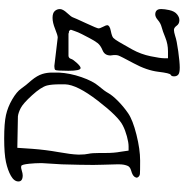

<svg xmlns="http://www.w3.org/2000/svg" viewBox="0 -708 901 942"><g transform="rotate(-90 451.0 -237.5)"><path d="M797.9 -163.1Q797.9 -150.4 770.5 -145Q743.2 -139.6 735.8 -132.8Q728.5 -126 715.3 -104Q702.1 -82 678.7 -39.6Q655.3 2.9 645.5 50.8Q635.7 98.6 635.7 117.2V135.7H669.9Q705.1 135.7 737.3 122.6Q769.5 109.4 788.6 104.5Q807.6 99.6 822.8 86.4Q837.9 73.2 850.6 73.2Q863.3 73.2 870.1 80.1Q877 86.9 877 100.6Q877 102.5 877 104.5Q877 118.2 872.1 141.6Q866.2 168.9 850.6 180.7Q836.9 191.4 824.2 191.4Q823.2 191.4 822.3 191.4H819.3Q803.7 190.4 794.9 177.7Q786.1 166 776.4 165Q776.4 165 773.4 165Q764.6 165 745.1 170.9Q723.6 178.7 669.9 186Q616.2 193.4 589.8 193.4Q563.5 193.4 555.2 186Q546.9 178.7 546.9 165.5Q546.9 152.3 554.7 148.9Q562.5 145.5 569.3 88.4Q576.2 31.2 611.3 -33.2Q646.5 -98.6 649.4 -108.4Q651.4 -115.2 651.4 -122.1Q651.4 -126 651.4 -129.9Q649.4 -141.6 649.4 -146.5Q649.4 -174.8 674.3 -185.1Q699.2 -195.3 710.4 -210Q721.7 -224.6 734.9 -250Q748 -275.4 753.9 -286.6Q759.8 -297.9 762.7 -305.2Q765.6 -312.5 769.5 -323.2Q773.4 -334 774.4 -336.9Q775.4 -338.9 775.4 -340.8Q775.4 -343.8 773.4 -344.7Q769.5 -350.6 767.6 -350.6H766.6V-349.6Q763.7 -349.6 755.9 -352.5H646.5Q635.7 -350.6 632.8 -340.3Q629.9 -330.1 612.8 -311.5Q595.7 -293 587.9 -293Q574.2 -293 574.2 -353Q574.2 -413.1 578.6 -417.5Q583 -421.9 597.7 -421.9L737.3 -405.3Q748 -405.3 779.3 -418Q810.5 -430.7 834 -430.7Q857.4 -430.7 867.2 -419.9Q877 -409.2 877 -394.5Q877 -379.9 857.9 -359.4Q838.9 -338.9 836.4 -331.1Q834 -323.2 808.1 -267.6Q782.2 -211.9 782.2 -205.1Q782.2 -198.2 790 -183.1Q797.9 -168 797.9 -163.1ZM61.5 -577.1Q31.2 -577.1 31.2 -598.1Q31.2 -619.1 58.6 -634.8Q85.9 -650.4 126.5 -659.2Q167 -668 242.2 -668Q317.4 -668 356.9 -659.2Q396.5 -650.4 434.1 -628.4Q471.7 -606.4 486.8 -584.5Q502 -562.5 527.3 -534.2Q550.8 -505.9 558.6 -480.5Q565.4 -458 565.4 -434.6Q565.4 -431.6 565.4 -428.7V-399.4Q562.5 -344.7 543 -288.6Q523.4 -232.4 499.5 -204.6Q475.6 -176.8 464.8 -157.2Q454.1 -137.7 426.8 -110.4Q399.4 -83 366.2 -60.1Q333 -37.1 260.7 -19Q188.5 -1 133.8 -1Q79.1 -1 68.8 -2Q58.6 -2.9 52.7 -10.7Q49.8 -14.6 49.8 -18.6Q50.8 -23.4 54.7 -29.3Q62.5 -39.1 84 -44.9Q105.5 -50.8 109.4 -66.4Q115.2 -82 115.2 -104.5Q115.2 -104.5 115.2 -115.2Q115.2 -138.7 113.3 -183.6Q112.3 -202.1 112.3 -230.5Q112.3 -287.1 115.2 -384.8L121.1 -481.4Q121.1 -481.4 121.1 -492.2Q121.1 -514.6 118.2 -544.9Q114.3 -582 107.4 -584Q105.5 -585 101.6 -585Q95.7 -585 85.9 -582Q70.3 -577.1 61.5 -577.1ZM350.6 -600.6 196.3 -603.5 191.4 -531.2Q186.5 -464.8 175.3 -402.3Q164.1 -339.8 163.1 -306.6Q163.1 -306.6 163.1 -296.9Q163.1 -271.5 167 -254.4Q170.9 -237.3 170.9 -199.2Q170.9 -191.4 170.9 -183.6Q170.9 -183.6 170.9 -170.9Q170.9 -127.9 176.8 -97.7L182.6 -57.6H203.1Q222.7 -57.6 252.9 -65.9Q283.2 -74.2 305.7 -85.9Q349.6 -107.4 427.7 -209Q505.9 -310.5 507.8 -369.1Q507.8 -369.1 507.8 -393.6Q507.8 -435.5 502 -458Q494.1 -487.3 454.1 -531.2Q414.1 -575.2 391.1 -586.9Q368.2 -598.6 350.6 -600.6Z"/></g></svg>

Font: Drukaatie burti
Style: Light
Weight: 300
Version: Version 0.14